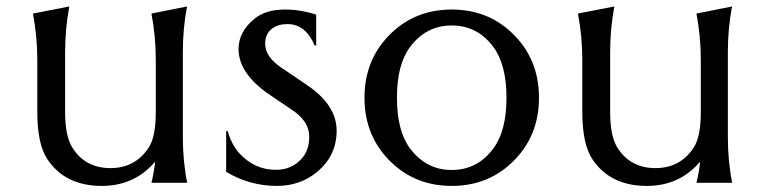

<svg xmlns="http://www.w3.org/2000/svg" viewBox="-20 -577 2415 606"><path d="M570.8 0Q570.8 0 458 0Q466.3 -34.7 469.7 -66.9Q404.8 9.8 301.3 9.8Q185.5 9.8 129.4 -74.7Q97.7 -122.1 97.7 -224.1V-389.2Q97.7 -461.9 84 -534.2L198.7 -556.6Q185.5 -484.9 185.5 -413.6V-223.6Q185.5 -147.9 208 -111.8Q248.5 -46.4 328.6 -46.4Q407.2 -46.4 449.7 -111.8Q471.7 -145.5 471.7 -223.6V-388.7Q471.7 -461.4 458 -534.2L570.3 -556.6Q557.1 -487.3 557.1 -413.6V-144Q557.1 -67.9 570.8 0Z M854 9.8Q768.1 9.8 693.8 -34.7V-163.1H698.7Q711.4 -119.1 735.8 -92.8Q783.7 -41 851.1 -41Q902.3 -41 934.1 -78.6Q956.1 -104.5 956.1 -145.5Q956.1 -193.8 902.8 -229.5L834 -275.9Q732.9 -343.8 732.9 -422.4Q732.9 -477.5 784.7 -519Q819.8 -546.9 879.4 -546.9Q928.7 -546.9 978 -530.8V-433.6H973.1Q944.3 -501 887.7 -501Q857.9 -501 839.4 -487.3Q816.9 -470.7 816.9 -439Q816.9 -397.9 868.2 -363.3L949.7 -308.1Q1042.5 -245.1 1042.5 -164.6Q1042.5 -86.4 981.9 -35.2Q928.2 9.8 854 9.8Z M1217.3 -62.5Q1130.4 -144 1130.4 -268.6Q1130.4 -393.1 1217.3 -474.6Q1294.4 -546.9 1405.8 -546.9Q1517.6 -546.9 1594.2 -474.6Q1681.2 -393.1 1681.2 -268.6Q1681.2 -144 1594.2 -62.5Q1517.1 9.8 1405.8 9.8Q1294.4 9.8 1217.3 -62.5ZM1405.8 -40.5Q1487.3 -40.5 1537.6 -108.9Q1578.6 -165 1578.6 -268.6Q1578.6 -372.1 1537.6 -428.2Q1487.3 -496.6 1405.8 -496.6Q1324.7 -496.6 1273.9 -428.2Q1232.9 -373 1232.9 -268.6Q1232.9 -164.1 1273.9 -108.9Q1324.7 -40.5 1405.8 -40.5Z M2291 0Q2291 0 2178.2 0Q2186.5 -34.7 2189.9 -66.9Q2125 9.8 2021.5 9.8Q1905.8 9.8 1849.6 -74.7Q1817.9 -122.1 1817.9 -224.1V-389.2Q1817.9 -461.9 1804.2 -534.2L1918.9 -556.6Q1905.8 -484.9 1905.8 -413.6V-223.6Q1905.8 -147.9 1928.2 -111.8Q1968.8 -46.4 2048.8 -46.4Q2127.4 -46.4 2169.9 -111.8Q2191.9 -145.5 2191.9 -223.6V-388.7Q2191.9 -461.4 2178.2 -534.2L2290.5 -556.6Q2277.3 -487.3 2277.3 -413.6V-144Q2277.3 -67.9 2291 0Z"/></svg>

Font: Classica
Style: Book
Weight: 400
Designer: Wojciech Kalinowski "wmk69" (wmk69@o2.pl)
Foundry: Wojciech Kalinowski "wmk69" (wmk69@o2.pl)
Version: Version 2.1.1; 2021-05-14